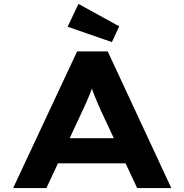

<svg xmlns="http://www.w3.org/2000/svg" viewBox="-20 -963 944 983"><path d="M47.2 0 374.9 -700H531.4L857.1 0H682.3L495.8 -398.4Q486.5 -420.1 477.2 -440.9Q467.9 -461.7 460.4 -482Q452.8 -502.3 445.7 -522.5Q438.7 -542.8 433.3 -563.4L468.6 -563.8Q462.3 -541.8 454.9 -521Q447.6 -500.3 439.5 -480.2Q431.3 -460.1 422.3 -439.6Q413.3 -419.1 402.6 -396.7L217.6 0ZM199.6 -126.8 254.9 -255.5H646.9L678.2 -126.8ZM552.9 -747.5 326.2 -826 381.6 -943 590.4 -828.2Z"/></svg>

Font: Lexend Peta
Style: Regular
Weight: 400
Designer: Bonnie Shaver-Troup, Thomas Jockin
Foundry: Lexend
Version: Version 1.007